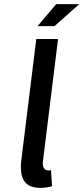

<svg xmlns="http://www.w3.org/2000/svg" viewBox="-20 -894 402 926"><path d="M174 12C198 12 216 9 231 4L226 -73C221 -72 216 -72 212 -72C196 -72 183 -86 187 -116L260 -706H155L83 -123C73 -38 95 12 174 12ZM251 -874 161 -768H243L362 -874Z"/></svg>

Font: Falling Sky
Style: LightObl
Weight: 400
Designer: Paul D. Hunt
Foundry: Adobe Systems Incorporated
Version: Version 1.02